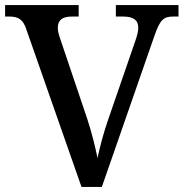

<svg xmlns="http://www.w3.org/2000/svg" viewBox="-20 -734 721 754"><path d="M84 -617 300 0H380L586 -592C608 -656 622 -669 660 -669H681V-714H435V-669H464C504 -669 523 -655 523 -625C523 -613 519 -596 513 -578L405 -265C386 -210 372 -157 363 -113C354 -158 340 -214 323 -266L215 -586C210 -601 207 -613 207 -625C207 -655 225 -669 262 -669H289V-714H0V-669H16C52 -669 71 -658 84 -617Z"/></svg>

Font: Noto Serif Malayalam Medium
Style: Regular
Weight: 500
Designer: Indian type Foundry, Jelle Bosma, Monotype Design Team
Foundry: Monotype Imaging Inc.
Version: Version 2.104